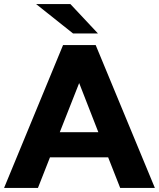

<svg xmlns="http://www.w3.org/2000/svg" viewBox="-29 -921 779 941"><path d="M451 -757 316 -901H148L329 -757ZM560 0H730L440 -700H280L-9 0H157L216 -150H501ZM264 -273 359 -514 453 -273Z"/></svg>

Font: AWKNG-Font
Style: Bold
Weight: 700
Designer: Awakening Church
Foundry: Awakening Church
Version: Version 1.700;PS 001.700;hotconv 1.0.88;makeotf.lib2.5.64775